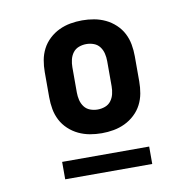

<svg xmlns="http://www.w3.org/2000/svg" viewBox="-63 -756 626 630"><g transform="rotate(-10 250.0 -441.0)"><path d="M250 -317Q230 -317 210.5 -320.5Q191 -324 173 -332.5Q155 -341 140 -355Q125 -369 116 -386.5Q107 -404 103.5 -423.5Q100 -443 100 -463V-547Q100 -567 103.5 -586.5Q107 -606 116 -623.5Q125 -641 140 -655Q155 -669 173 -677.5Q191 -686 210.5 -689.5Q230 -693 250 -693Q270 -693 289.5 -689.5Q309 -686 327 -677.5Q345 -669 360 -655Q375 -641 384 -623.5Q393 -606 396.5 -586.5Q400 -567 400 -547V-463Q400 -443 396.5 -423.5Q393 -404 384 -386.5Q375 -369 360 -355Q345 -341 327 -332.5Q309 -324 289.5 -320.5Q270 -317 250 -317ZM250 -396Q263 -396 275 -400.5Q287 -405 294.5 -415Q302 -425 305 -437.5Q308 -450 308 -463V-547Q308 -560 305 -572.5Q302 -585 294.5 -595Q287 -605 275 -609.5Q263 -614 250 -614Q237 -614 225 -609.5Q213 -605 205.5 -595Q198 -585 195 -572.5Q192 -560 192 -547V-463Q192 -450 195 -437.5Q198 -425 205.5 -415Q213 -405 225 -400.5Q237 -396 250 -396ZM395 -189H105V-247H395Z"/></g></svg>

Font: Iosevka Curly Extrabold
Style: Regular
Weight: 800
Monospace: yes
Designer: Belleve Invis
Foundry: Belleve Invis
Version: Version 22.1.2; ttfautohint (v1.8.4)